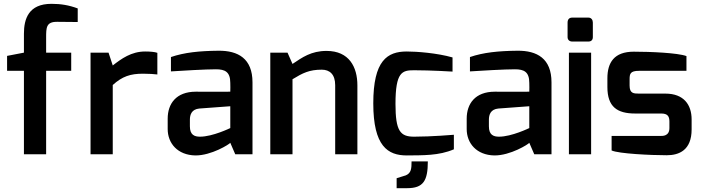

<svg xmlns="http://www.w3.org/2000/svg" viewBox="-20 -806 3666 1003"><path d="M17 -436H105V0H221V-436H352V-531H221V-609C221 -662 221 -693 280 -692C280 -692 385 -691 386 -691V-762C340 -779 298 -786 249 -786C129 -786 105 -707 105 -630V-531L17 -514Z M453 0H569V-362C619 -407 661 -421 727 -421C756 -421 789 -419 802 -417V-530C789 -535 763 -537 738 -537C666 -537 614 -499 569 -464L547 -531H453Z M972 -146V-181C972 -207 981 -235 1021 -239L1183 -251V-137C1183 -137 1091 -92 1025 -92C996 -92 972 -101 972 -146ZM856 -132C856 -57 908 4 1000 6C1084 7 1179 -53 1183 -60L1209 0H1299V-376C1299 -500 1224 -542 1121 -541C1022 -540 943 -532 873 -508V-433C936 -437 1052 -444 1108 -444C1155 -444 1183 -431 1183 -373C1184 -372 1183 -327 1183 -327C1183 -326 1003 -327 1003 -327C900 -327 856 -264 856 -186Z M1392 0H1508V-392C1562 -425 1596 -442 1661 -442C1702 -442 1731 -418 1731 -361V0H1847V-360C1847 -456 1804 -540 1686 -540C1605 -540 1559 -506 1508 -472L1482 -531H1392Z M2052 125V177H2107C2191 177 2215 139 2215 37H2130C2130 75 2128 98 2100 110ZM1930 -266C1930 -42 2006 6 2105 6C2188 5 2272 8 2351 -26V-102C2351 -102 2235 -92 2143 -92C2071 -92 2046 -121 2046 -263C2046 -431 2081 -439 2143 -439C2232 -439 2344 -432 2344 -432V-506C2263 -529 2157 -537 2105 -537C2003 -537 1930 -490 1930 -266Z M2534 -146V-181C2534 -207 2543 -235 2583 -239L2745 -251V-137C2745 -137 2653 -92 2587 -92C2558 -92 2534 -101 2534 -146ZM2418 -132C2418 -57 2470 4 2562 6C2646 7 2741 -53 2745 -60L2771 0H2861V-376C2861 -500 2786 -542 2683 -541C2584 -540 2505 -532 2435 -508V-433C2498 -437 2614 -444 2670 -444C2717 -444 2745 -431 2745 -373C2746 -372 2745 -327 2745 -327C2745 -326 2565 -327 2565 -327C2462 -327 2418 -264 2418 -186Z M2952 0H3068V-531H2952ZM2945 -612C2945 -598 2955 -589 2969 -589H3054C3068 -589 3077 -597 3077 -612V-688C3077 -702 3069 -714 3054 -714H2969C2953 -714 2945 -704 2945 -688Z M3153 -351C3153 -248 3204 -213 3298 -213H3434C3468 -213 3477 -198 3477 -171V-137C3477 -94 3440 -96 3434 -96H3175V-20C3212 -3 3381 5 3463 5C3527 5 3593 -21 3593 -130V-182C3593 -259 3552 -317 3456 -317H3318C3290 -317 3269 -318 3269 -359V-391C3269 -420 3272 -436 3318 -436H3566V-513C3521 -530 3375 -536 3291 -536C3188 -536 3153 -479 3153 -397Z"/></svg>

Font: Exo
Style: Demi Bold
Weight: 600
Designer: Natanael Gama
Version: Version 1.00